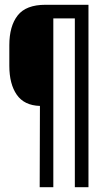

<svg xmlns="http://www.w3.org/2000/svg" viewBox="-20 -720 436 803"><path d="M203 -643H293V63H350V-700H170C116 -700 77.3 -685.2 54 -655.5C30.7 -625.8 19 -584.3 19 -531V-445C19 -394.3 29.3 -354 50 -324C70.7 -294 103 -278.3 147 -277L146 63H203Z"/></svg>

Font: Bebas Neue Regular two
Style: Regular2
Weight: 400
Designer: Ryoichi Tsunekawa & LGV (GE)
Foundry: Free Software Foundation, Inc.
Version: Version 1.003 August 13, 2016